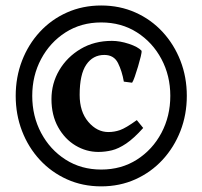

<svg xmlns="http://www.w3.org/2000/svg" viewBox="-20 -658 729 692"><path d="M344.7 13.7Q277.8 13.7 221.4 -11.7Q165 -37.1 123.5 -82Q82 -127 59.3 -186Q36.6 -245.1 36.6 -312.5Q36.6 -379.9 59.3 -439Q82 -498 123.5 -543Q165 -587.9 221.4 -613Q277.8 -638.2 344.7 -638.2Q411.6 -638.2 468 -613Q524.4 -587.9 565.9 -543Q607.4 -498 630.4 -439Q653.3 -379.9 653.3 -312.5Q653.3 -245.1 630.4 -186Q607.4 -127 565.9 -82Q524.4 -37.1 468 -11.7Q411.6 13.7 344.7 13.7ZM334.5 -110.4Q291 -110.4 252.2 -133.5Q213.4 -156.7 189.5 -199.7Q165.5 -242.7 165.5 -300.8Q165.5 -357.4 193.6 -405Q221.7 -452.6 270.8 -481.7Q319.8 -510.7 383.3 -510.7Q412.1 -510.7 444.6 -500Q477.1 -489.3 490.2 -475.1Q491.2 -470.2 487.3 -454.1Q483.4 -438 477.5 -418.2Q471.7 -398.4 465.8 -381.8Q460 -365.2 456.1 -359.9L426.3 -363.8Q419.9 -401.4 405.3 -430.7Q390.6 -460 356 -460Q314.9 -460 291 -425Q267.1 -390.1 267.1 -315.9Q267.1 -255.4 298.3 -218.8Q329.6 -182.1 370.6 -182.1Q392.1 -182.1 412.6 -189.2Q433.1 -196.3 473.1 -225.1L496.1 -196.8Q462.4 -159.2 434.8 -140.6Q407.2 -122.1 383.1 -116.2Q358.9 -110.4 334.5 -110.4ZM344.7 -46.9Q417.5 -46.9 473.6 -82.8Q529.8 -118.7 561.8 -179Q593.8 -239.3 593.8 -312.5Q593.8 -385.3 561.8 -445.3Q529.8 -505.4 473.6 -541.3Q417.5 -577.1 344.7 -577.1Q272.5 -577.1 216.3 -541.3Q160.2 -505.4 128.2 -445.3Q96.2 -385.3 96.2 -312.5Q96.2 -239.3 128.2 -179Q160.2 -118.7 216.3 -82.8Q272.5 -46.9 344.7 -46.9Z"/></svg>

Font: Namdhinggo ExtraBold
Style: Regular
Weight: 800
Designer: Victor Gaultney
Foundry: SIL International
Version: Version 3.001